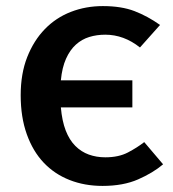

<svg xmlns="http://www.w3.org/2000/svg" viewBox="-20 -598 570 631"><path d="M326 -81Q370 -81 400.5 -97Q431 -113 454 -131L516 -58Q483 -30 434 -8.5Q385 13 317 13Q258 13 208.5 -6.5Q159 -26 123.5 -63.5Q88 -101 68 -157Q48 -213 48 -285Q48 -356 69.5 -410.5Q91 -465 127.5 -502.5Q164 -540 213 -559Q262 -578 318 -578Q379 -578 422 -561.5Q465 -545 506 -516L440 -442Q387 -484 326 -484Q298 -484 273.5 -476.5Q249 -469 229.5 -451.5Q210 -434 197 -405Q184 -376 180 -334H415V-245H180Q184 -200 196 -169Q208 -138 227.5 -118.5Q247 -99 272 -90Q297 -81 326 -81Z"/></svg>

Font: Qnwhxotralxmqkhsjrfbfhwcoqn
Style: Regular
Weight: 500
Designer: Carrois Corporate & Edenspiekermann
Foundry: Carrois Corporate GbR & Edenspiekermann AG
Version: Version 2.001